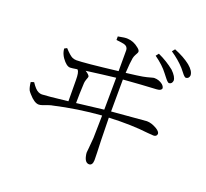

<svg xmlns="http://www.w3.org/2000/svg" viewBox="-142 -965 1285 1200"><g transform="rotate(20 500.0 -364.5)"><path d="M724.6 -714.8 739.3 -733.4Q797.9 -707 847.7 -667Q883.8 -631.8 883.8 -606.4Q880.9 -584 861.3 -582Q852.5 -582 833 -607.4Q821.3 -623 814.5 -630.9Q783.2 -672.9 724.6 -714.8ZM358.4 -266.6Q500 -284.2 538.1 -288.1Q540 -446.3 540 -501Q454.1 -491.2 345.7 -476.6Q374 -459 375 -447.3Q375 -444.3 367.2 -423.8Q363.3 -412.1 362.3 -401.4Q358.4 -326.2 358.4 -266.6ZM460.9 -723.6V-747.1Q507.8 -756.8 524.4 -754.9Q564.5 -752.9 598.6 -724.6Q615.2 -711.9 615.2 -701.2Q615.2 -694.3 604.5 -676.8Q597.7 -665 594.7 -651.4Q588.9 -620.1 585 -549.8Q667 -559.6 693.4 -564.5Q719.7 -569.3 746.1 -577.1Q759.8 -581.1 764.6 -581.1Q796.9 -581.1 821.3 -561.5Q834 -549.8 835 -538.1Q833 -521.5 802.7 -519.5Q705.1 -514.6 583 -504.9Q582 -452.1 582 -292Q802.7 -311.5 813.5 -311.5Q844.7 -311.5 880.9 -290Q904.3 -275.4 905.3 -260.7Q903.3 -241.2 881.8 -241.2Q871.1 -241.2 842.8 -244.1Q729.5 -257.8 582 -251Q584 -141.6 585 -100.6Q588.9 -3.9 588.9 29.3Q587.9 64.5 565.4 65.4Q538.1 65.4 529.3 22.5Q526.4 10.7 526.4 0Q526.4 -7.8 529.3 -29.3Q533.2 -68.4 535.2 -98.6Q536.1 -127.9 538.1 -249Q380.9 -237.3 222.7 -201.2Q219.7 -201.2 216.8 -200.2Q210.9 -199.2 166 -182.6Q151.4 -177.7 141.6 -177.7Q112.3 -177.7 74.2 -221.7Q64.5 -232.4 59.6 -240.2Q50.8 -257.8 46.9 -293L67.4 -299.8Q94.7 -258.8 114.3 -250Q126 -244.1 138.7 -244.1Q163.1 -244.1 309.6 -260.7Q309.6 -377.9 308.6 -401.4Q308.6 -453.1 296.9 -464.8Q294.9 -466.8 293.9 -467.8Q258.8 -461.9 247.1 -461.9Q222.7 -461.9 193.4 -502.9Q186.5 -512.7 182.6 -521.5Q173.8 -539.1 171.9 -561.5L188.5 -570.3Q223.6 -532.2 241.2 -524.4Q254.9 -518.6 268.6 -518.6Q320.3 -518.6 540 -544.9V-685.5Q538.1 -709 513.7 -715.8Q502.9 -718.8 460.9 -723.6ZM810.5 -775.4 825.2 -793.9Q890.6 -767.6 932.6 -734.4Q971.7 -702.1 971.7 -672.9Q968.8 -651.4 949.2 -649.4Q939.5 -649.4 921.9 -672.9Q909.2 -689.5 901.4 -698.2Q864.3 -739.3 810.5 -775.4Z"/></g></svg>

Font: GenYoMin JP Light
Style: Regular
Weight: 300
Version: Version 1.001;PS 1;hotconv 16.6.51;makeotf.lib2.5.65220 DEVE